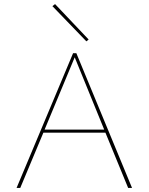

<svg xmlns="http://www.w3.org/2000/svg" viewBox="-20 -918 726 938"><path d="M495 -270H192L79 0H61L337 -658H353L625 0H606ZM489 -285 345 -638 198 -285ZM236 -888 249 -898 413 -725 402 -716Z"/></svg>

Font: Ysabeau Thin
Style: Regular
Weight: 200
Designer: Christian Thalmann (Catharsis Fonts)
Version: Version 0.003